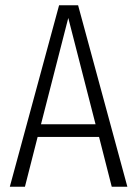

<svg xmlns="http://www.w3.org/2000/svg" viewBox="-20 -705 518 725"><path d="M401.9 0 354 -188H122.1L74.2 0H17.1L203.1 -685.1H274.9L460.9 0ZM134.8 -235.8H340.8L237.8 -637.2Z"/></svg>

Font: Fira Sans Compressed Light
Style: Regular
Weight: 300
Width: 1
Designer: Carrois Corporate & Edenspiekermann AG
Foundry: Carrois Corporate GbR & Edenspiekermann AG
Version: Version 4.203;PS 004.203;hotconv 1.0.88;makeotf.lib2.5.64775